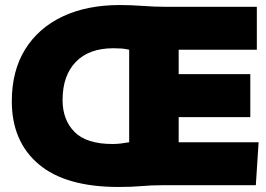

<svg xmlns="http://www.w3.org/2000/svg" viewBox="-20 -737 1058 764"><path d="M691 -171H1009L998 0H626Q582 0 543 3.5Q504 7 452 7Q241 7 134 -83.5Q27 -174 27 -334Q27 -455 80 -540.5Q133 -626 229.5 -671.5Q326 -717 457 -717Q499 -717 547.5 -713.5Q596 -710 635 -710H1002V-539H691V-442H976V-271H691ZM494 -171V-539Q478 -543 463 -544Q448 -545 431 -545Q334 -545 281.5 -490.5Q229 -436 229 -339Q229 -260 276.5 -212Q324 -164 428 -164Q445 -164 461 -166Q477 -168 494 -171Z"/></svg>

Font: Livvic Black
Style: Regular
Weight: 900
Designer: Jacques Le Bailly, Baron von Fonthausen
Version: Version 1.001; ttfautohint (v1.8.2)